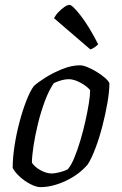

<svg xmlns="http://www.w3.org/2000/svg" viewBox="-20 -768 499 788"><path d="M146 0Q129 0 105.5 -12Q82 -24 61.5 -42.5Q41 -61 32 -79Q32 -119 39.5 -168.5Q47 -218 60 -267Q73 -316 88.5 -355.5Q104 -395 119 -415Q134 -429 165.5 -449Q197 -469 235.5 -484.5Q274 -500 308 -500Q321 -500 340 -492Q359 -484 378.5 -472Q398 -460 412 -447.5Q426 -435 429 -426Q429 -393 421 -346.5Q413 -300 400.5 -251.5Q388 -203 372 -160.5Q356 -118 340 -93Q304 -51 249.5 -25.5Q195 0 146 0ZM193 -56Q204 -56 224.5 -61Q245 -66 258 -73Q272 -89 285 -120.5Q298 -152 309.5 -190.5Q321 -229 330 -269Q339 -309 344.5 -343Q350 -377 350 -398Q337 -414 310.5 -428.5Q284 -443 262 -443Q236 -443 201 -427Q181 -398 164.5 -354Q148 -310 136 -261Q124 -212 117.5 -169Q111 -126 111 -100Q123 -82 147 -69Q171 -56 193 -56ZM351 -565 202 -693Q208 -706 220 -718.5Q232 -731 244.5 -739.5Q257 -748 265 -748Q277 -748 311.5 -703.5Q346 -659 383 -586Q378 -581 369 -574.5Q360 -568 351 -565Z"/></svg>

Font: Texturina Light
Style: Italic
Weight: 300
Italic angle: -11°
Designer: Guillermo Torres Carreño
Foundry: Omnibus-Type
Version: Version 1.002; ttfautohint (v1.8.3)